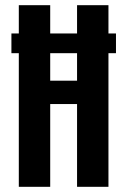

<svg xmlns="http://www.w3.org/2000/svg" viewBox="-20 -720 490 740"><path d="M52.5 0V-515H24V-591H52.5V-700H173.5V-591H277V-700H398V-591H427V-515H398V0H277V-319H173.5V0ZM173.5 -409H277V-515H173.5Z"/></svg>

Font: Trispace Condensed Medium
Style: Regular
Weight: 500
Width: 3
Designer: Tyler Finck
Foundry: Etcetera Type Company
Version: Version 1.210; ttfautohint (v1.8.3)